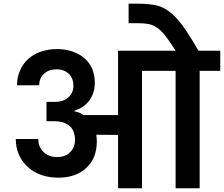

<svg xmlns="http://www.w3.org/2000/svg" viewBox="-20 -1013 1205 1033"><path d="M498 -288.1Q501 -268.1 501 -251Q501 -209.5 486.8 -170.9Q472.7 -136.2 444.8 -109.9Q417.5 -84 379.9 -70.8Q341.3 -57.1 295.9 -57.1Q243.7 -57.1 202.1 -71.8Q159.2 -86.4 128.9 -115.2Q100.1 -140.1 82 -180.2Q64.9 -218.3 64.9 -265.1H186Q186 -222.2 213.9 -195.8Q240.2 -168 287.1 -168Q332.5 -168 357.9 -194.8Q383.8 -220.7 383.8 -263.2Q383.8 -280.3 377.9 -298.8Q371.6 -318.4 358.9 -331.1Q345.7 -344.2 324.2 -353Q301.8 -360.8 272.9 -360.8H230V-464.8H272.9Q323.7 -464.8 350.1 -491.2Q375 -516.1 375 -550.8Q375 -592.8 349.1 -617.2Q323.2 -640.1 286.1 -640.1Q243.7 -640.1 217.8 -617.2Q190.9 -593.3 190.9 -554.2H71.8Q71.8 -599.6 87.9 -633.8Q102.5 -669.4 131.8 -695.8Q160.6 -721.7 199.2 -734.9Q240.7 -749 286.1 -749Q333 -749 370.1 -735.8Q407.2 -722.7 434.1 -700.2Q461.4 -675.8 476.1 -643.1Q490.2 -606 490.2 -568.8Q490.2 -514.2 461.9 -474.1Q433.6 -434.1 378.9 -417V-415Q389.2 -412.6 405.8 -407.2Q422.4 -398.9 429.2 -394H615.2V-740.2H924.8Q897 -784.7 870.1 -819.8Q845.7 -850.6 825.2 -863.8Q800.3 -879.9 778.8 -883.8Q754.9 -888.2 721.2 -888.2H671.9V-993.2H717.8Q772.5 -993.2 813 -985.8Q852.1 -979 889.2 -952.1Q922.9 -928.2 961.9 -876Q996.6 -828.1 1047.9 -740.2H1165V-631.8H1054.2V0H924.8V-631.8H744.1V0H615.2V-287.1Z"/></svg>

Font: PoppinsZ SemiBold
Style: Regular
Weight: 600
Designer: Ninad Kale (Devanagari), Jonny Pinhorn (Latin)
Foundry: Indian Type Foundry
Version: Version 3.002;FEAKit 1.0